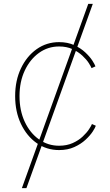

<svg xmlns="http://www.w3.org/2000/svg" viewBox="-20 -766 568 990"><path d="M92.8 204.1 435.1 -746.1H458.5L116.2 204.1ZM284.7 7.8Q220.2 7.8 168.9 -28.3Q117.7 -64.5 87.9 -127.4Q58.1 -190.4 58.1 -270.5Q58.1 -350.6 87.9 -413.3Q117.7 -476.1 168.9 -512.5Q220.2 -548.8 284.7 -548.8Q329.1 -548.8 362.8 -533.2Q396.5 -517.6 419.9 -495.6Q443.4 -473.6 456.3 -453.4Q469.2 -433.1 472.2 -423.8L452.1 -414.6Q449.2 -422.9 437.5 -441.2Q425.8 -459.5 404.8 -479Q383.8 -498.5 354 -512.5Q324.2 -526.4 284.7 -526.4Q227.1 -526.4 180.9 -493.2Q134.8 -460 107.7 -402.3Q80.6 -344.7 80.6 -270.5Q80.6 -195.8 107.7 -137.9Q134.8 -80.1 180.9 -47.4Q227.1 -14.6 284.7 -14.6Q324.2 -14.6 354.7 -28.3Q385.3 -42 406.2 -61.8Q427.2 -81.5 439.2 -99.9Q451.2 -118.2 454.1 -126.5L474.1 -117.7Q471.2 -107.9 458 -87.6Q444.8 -67.4 421.1 -45.4Q397.5 -23.4 363.3 -7.8Q329.1 7.8 284.7 7.8Z"/></svg>

Font: Inter 17pt Thin
Style: Regular
Weight: 250
Version: Version 4.001;git-66647c0bb